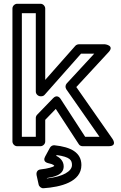

<svg xmlns="http://www.w3.org/2000/svg" viewBox="-20 -751 640 1019"><path d="M96 -25V-681H170V-265C170 -250 184 -240 195 -240H199C206 -240 213 -243 217 -248L410 -466H480L334 -308C326 -299 326 -286 332 -277L508 -25H432L301 -227C298 -232 282 -251 262 -230L177 -142C172 -137 170 -130 170 -125V-25ZM46 0C46 11 56 25 71 25H195C206 25 220 15 220 0V-115L276 -173L398 14C402 21 410 25 419 25H556C605 25 577 -14 577 -14L385 -289L556 -474C590 -510 537 -516 537 -516H399C392 -516 385 -513 380 -508L220 -327V-706C220 -717 210 -731 195 -731H71C60 -731 46 -721 46 -706ZM281 72C352 82 362 99 362 125C362 158 314 187 229 196V194C266 188 318 178 318 132C318 104 298 85 278 76ZM269 20C260 19 250 24 245 33L220 79C203 109 234 114 236 115C265 121 268 128 268 130C262 135 235 144 196 148C175 150 172 168 174 178L185 228C187 239 199 249 211 248C301 242 412 215 412 125C412 59 357 29 269 20Z"/></svg>

Font: Falling Sky
Style: ExtOu
Weight: 400
Designer: Paul D. Hunt
Foundry: Adobe Systems Incorporated
Version: Version 1.02